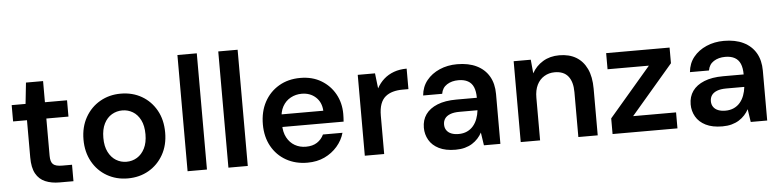

<svg xmlns="http://www.w3.org/2000/svg" viewBox="-45 -946 4816 1185"><g transform="rotate(-5 2363.5 -354.0)"><path d="M284 0Q234 0 196 -16Q158 -32 137.5 -69Q117 -106 117 -169V-400H31V-501H117L131 -632H237V-501H374V-400H237V-169Q237 -131 253 -116.5Q269 -102 309 -102H370V0Z M706 12Q635 12 577.5 -21Q520 -54 487 -113.5Q454 -173 454 -250Q454 -328 487.5 -387.5Q521 -447 578.5 -480Q636 -513 707 -513Q780 -513 837 -480Q894 -447 927 -388Q960 -329 960 -250Q960 -172 926.5 -113Q893 -54 836 -21Q779 12 706 12ZM707 -91Q743 -91 772.5 -109Q802 -127 820 -162.5Q838 -198 838 -250Q838 -303 820 -338.5Q802 -374 772.5 -391.5Q743 -409 708 -409Q673 -409 643 -391.5Q613 -374 595 -338.5Q577 -303 577 -250Q577 -198 595 -162.5Q613 -127 642.5 -109Q672 -91 707 -91Z M1077 0V-720H1197V0Z M1330 0V-720H1450V0Z M1819 12Q1745 12 1687.5 -20.5Q1630 -53 1597.5 -111.5Q1565 -170 1565 -247Q1565 -326 1597 -385.5Q1629 -445 1686.5 -479Q1744 -513 1820 -513Q1894 -513 1949 -480Q2004 -447 2034.5 -392Q2065 -337 2065 -269Q2065 -259 2064.5 -247Q2064 -235 2063 -221H1652V-299H1944Q1941 -352 1906.5 -383.5Q1872 -415 1820 -415Q1783 -415 1751.5 -398Q1720 -381 1701.5 -348Q1683 -315 1683 -265V-236Q1683 -189 1701 -155.5Q1719 -122 1749.5 -104.5Q1780 -87 1818 -87Q1860 -87 1887.5 -105Q1915 -123 1929 -153H2050Q2037 -107 2004.5 -69.5Q1972 -32 1925.5 -10Q1879 12 1819 12Z M2175 0V-501H2282L2293 -407Q2311 -440 2337.5 -463.5Q2364 -487 2399.5 -500Q2435 -513 2479 -513V-386H2441Q2410 -386 2383 -378.5Q2356 -371 2336 -354.5Q2316 -338 2305.5 -309Q2295 -280 2295 -237V0Z M2737 12Q2675 12 2634 -8.5Q2593 -29 2573 -64Q2553 -99 2553 -140Q2553 -188 2577.5 -222.5Q2602 -257 2650 -276.5Q2698 -296 2768 -296H2895Q2895 -336 2884 -362Q2873 -388 2849.5 -401Q2826 -414 2791 -414Q2749 -414 2719.5 -395Q2690 -376 2684 -339H2566Q2571 -393 2602 -431.5Q2633 -470 2682.5 -491.5Q2732 -513 2791 -513Q2862 -513 2912 -488.5Q2962 -464 2988.5 -418.5Q3015 -373 3015 -309V0H2913L2901 -80Q2891 -61 2875.5 -44Q2860 -27 2840 -14.5Q2820 -2 2794.5 5Q2769 12 2737 12ZM2764 -83Q2793 -83 2816 -93.5Q2839 -104 2855 -123Q2871 -142 2880 -166.5Q2889 -191 2892 -217V-219H2781Q2745 -219 2722.5 -210Q2700 -201 2689.5 -185.5Q2679 -170 2679 -149Q2679 -128 2689.5 -113Q2700 -98 2719 -90.5Q2738 -83 2764 -83Z M3141 0V-501H3247L3255 -416Q3279 -460 3322.5 -486.5Q3366 -513 3424 -513Q3485 -513 3528 -487.5Q3571 -462 3594.5 -412.5Q3618 -363 3618 -289V0H3498V-278Q3498 -342 3470.5 -376.5Q3443 -411 3387 -411Q3351 -411 3322 -393.5Q3293 -376 3277 -343.5Q3261 -311 3261 -264V0Z M3710 0V-97L3970 -401H3714V-501H4107V-404L3846 -99H4112V0Z M4390 12Q4328 12 4287 -8.5Q4246 -29 4226 -64Q4206 -99 4206 -140Q4206 -188 4230.5 -222.5Q4255 -257 4303 -276.5Q4351 -296 4421 -296H4548Q4548 -336 4537 -362Q4526 -388 4502.5 -401Q4479 -414 4444 -414Q4402 -414 4372.5 -395Q4343 -376 4337 -339H4219Q4224 -393 4255 -431.5Q4286 -470 4335.5 -491.5Q4385 -513 4444 -513Q4515 -513 4565 -488.5Q4615 -464 4641.5 -418.5Q4668 -373 4668 -309V0H4566L4554 -80Q4544 -61 4528.5 -44Q4513 -27 4493 -14.5Q4473 -2 4447.5 5Q4422 12 4390 12ZM4417 -83Q4446 -83 4469 -93.5Q4492 -104 4508 -123Q4524 -142 4533 -166.5Q4542 -191 4545 -217V-219H4434Q4398 -219 4375.5 -210Q4353 -201 4342.5 -185.5Q4332 -170 4332 -149Q4332 -128 4342.5 -113Q4353 -98 4372 -90.5Q4391 -83 4417 -83Z"/></g></svg>

Font: DM Sans 18pt SemiBold
Style: Regular
Weight: 600
Designer: Colophon Foundry, Jonny Pinhorn
Foundry: Colophon Foundry
Version: Version 4.004;gftools[0.9.30]